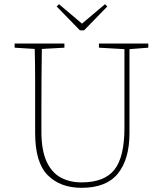

<svg xmlns="http://www.w3.org/2000/svg" viewBox="-20 -885 777 918"><path d="M453 -657V-677H689V-657L599 -650V-248Q599 -124 544 -55.5Q489 13 370 13Q268 13 208 -47.5Q148 -108 148 -249V-361Q148 -434 148 -506.5Q148 -579 146 -651L50 -657V-677H288V-657L180 -651Q179 -579 178.5 -507Q178 -435 178 -361V-256Q178 -168 202 -114.5Q226 -61 269 -37Q312 -13 370 -13Q479 -13 527 -73.5Q575 -134 575 -274V-650ZM262 -865 372 -772 482 -865 493 -854 382 -740H362L251 -854Z"/></svg>

Font: Source Serif Pro ExtraLight
Style: Regular
Weight: 200
Designer: Frank Grießhammer
Foundry: Adobe Systems Incorporated
Version: Version 3.001;hotconv 1.0.111;makeotfexe 2.5.65597